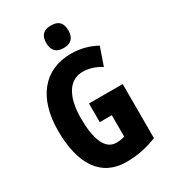

<svg xmlns="http://www.w3.org/2000/svg" viewBox="-224 -1040 1025 1159"><g transform="rotate(-30 288.5 -461.0)"><path d="M323 -932C270 -932 246 -906 246 -853C246 -802 272 -775 323 -775C374 -775 400 -802 400 -853C400 -905 377 -932 323 -932ZM287 -409V-279H371V-130C351 -124 337 -121 312 -121C234 -121 200 -213 200 -355C200 -512 258 -594 348 -594C394 -594 438 -579 475 -555L518 -679C470 -706 409 -724 343 -724C152 -724 43 -585 43 -359C43 -128 131 10 307 10C384 10 451 -4 522 -32V-409Z"/></g></svg>

Font: Noto Sans Kannada ExtraCondensed ExtraBold
Style: Regular
Weight: 800
Width: 2
Designer: Jelle Bosma - Monotype Design Team
Foundry: Monotype Imaging Inc.
Version: Version 2.005